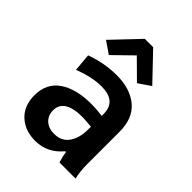

<svg xmlns="http://www.w3.org/2000/svg" viewBox="-216 -844 960 960"><g transform="rotate(45 264.0 -364.5)"><path d="M355 -217.8V-237.8Q303.2 -242.2 293 -242.2Q163.1 -242.2 163.1 -162.1Q163.1 -126.5 186.5 -104.2Q210 -82 250 -82Q301.8 -82 328.4 -119.9Q355 -157.7 355 -217.8ZM355 -314V-327.1Q355 -418 250 -418Q185.1 -418 101.1 -386.2L92.8 -480Q177.7 -511.2 266.1 -511.2Q359.9 -511.2 417 -463.6Q474.1 -416 474.1 -320.8V-91.8Q474.1 -42.5 483.9 0H370.1Q359.4 -36.6 356 -60.1H351.1Q293 9.8 208 9.8Q135.3 9.8 89.6 -32.7Q43.9 -75.2 43.9 -148.9Q43.9 -233.9 106.7 -276.9Q169.4 -319.8 276.9 -319.8Q314.5 -319.8 355 -314ZM265.1 -651.9 165 -554.2 101.1 -598.1 234.9 -738.8H293.9L428.2 -598.1L363.8 -554.2Z"/></g></svg>

Font: LT Hoop SemBd
Style: Regular
Weight: 600
Designer: Daniel Lyons
Foundry: LyonsType
Version: Version 1.000